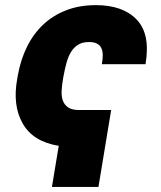

<svg xmlns="http://www.w3.org/2000/svg" viewBox="-20 -573 638 762"><path d="M48.3 -259.9 51.1 -275.6Q62.1 -336.6 87.2 -387.4Q112.2 -438.2 151.1 -475Q190 -511.7 242.4 -532.1Q294.7 -552.6 360.8 -552.6Q468 -552.6 522.7 -495Q577.8 -437.5 557.5 -318.2H384.2Q388.1 -339.1 387.8 -355.5Q387.4 -371.8 381.6 -383.2Q375.7 -394.5 363.8 -400.4Q351.9 -406.2 333.1 -406.2Q307.5 -406.2 290.5 -395.8Q273.4 -385.3 262.3 -367.4Q251.1 -349.4 244.5 -325.8Q237.9 -302.2 233 -275.6L230.1 -259.9Q225.9 -235.8 224.6 -213.4Q223.4 -191.1 229.4 -174Q235.4 -157 250.4 -146.7Q265.3 -136.4 293.3 -136.4H421.2L370.7 169H186.1L213.1 5.7Q110.8 -10.7 70 -83.1Q29.1 -154.8 48.3 -259.9Z"/></svg>

Font: Inter P Black
Style: Italic
Weight: 900
Italic angle: -9.40001°
Designer: Rasmus Andersson
Foundry: rsms
Version: Version 3.018;git-588b23468